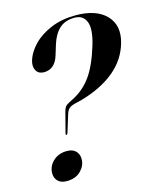

<svg xmlns="http://www.w3.org/2000/svg" viewBox="-110 -798 732 885"><g transform="rotate(-15 256.0 -356.0)"><path d="M175 -304Q178 -316 183.5 -324Q189 -332 202 -338.5L222.5 -349Q276 -376 311.8 -426Q347.5 -476 374.5 -566Q396.5 -639.5 382 -674.8Q367.5 -710 327.5 -710Q281.5 -710 254.2 -684.5Q227 -659 213 -613.5L198 -564.5Q179.5 -503.5 127 -503.5Q102 -503.5 90.8 -522Q79.5 -540.5 87 -568.5Q98.5 -608 132.2 -642.5Q166 -677 217.8 -698.2Q269.5 -719.5 334.5 -719.5Q433.5 -719.5 480.5 -670Q527.5 -620.5 504.5 -540.5Q483 -466 421 -414.8Q359 -363.5 260 -335L225 -326.5Q206.5 -321.5 198.2 -313.5Q190 -305.5 185 -291L158.5 -205Q156.5 -198 152 -198Q147.5 -198 149.5 -205.5ZM98 8.5Q70.5 8.5 55.8 -7.2Q41 -23 42.5 -47.5Q44 -79 69.2 -102.2Q94.5 -125.5 134 -125.5Q163 -125.5 177.5 -109.2Q192 -93 190.5 -69Q189.5 -39.5 165.2 -15.5Q141 8.5 98 8.5Z"/></g></svg>

Font: Fraunces 144pt S000 SemiBold
Style: Italic
Weight: 600
Italic angle: -16°
Version: Version 1.000; ttfautohint (v1.8.3)